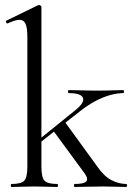

<svg xmlns="http://www.w3.org/2000/svg" viewBox="-20 -745 531 765"><path d="M26 0Q23 0 23 -6Q23 -12 26 -12Q65 -12 77 -25.5Q89 -39 89 -81V-598Q89 -633 82 -649.5Q75 -666 57 -666Q42 -666 11 -652Q7 -650 4.5 -656Q2 -662 6 -663L131 -724Q134 -725 136 -725Q139 -725 142 -722.5Q145 -720 145 -717V-81Q145 -39 157 -25.5Q169 -12 208 -12Q211 -12 211 -6Q211 0 208 0Q190 0 167 -1Q144 -2 117 -2Q91 -2 67 -1Q43 0 26 0ZM277 0Q275 0 275 -6Q275 -12 277 -12Q313 -12 323 -21.5Q333 -31 318 -53L191 -226L238 -260L368 -81Q395 -42 424.5 -27Q454 -12 483 -12Q486 -12 486 -6Q486 0 483 0Q465 0 442 -1Q419 -2 392 -2Q354 -2 327 -1Q300 0 277 0ZM127 -167 123 -179 279 -305Q318 -336 310.5 -355Q303 -374 254 -374Q251 -374 251 -380Q251 -386 254 -386Q278 -386 302.5 -385Q327 -384 368 -384Q406 -384 428.5 -385Q451 -386 471 -386Q474 -386 474 -380Q474 -374 471 -374Q448 -374 420 -366.5Q392 -359 361.5 -343Q331 -327 299 -302Z"/></svg>

Font: Cormorant Light
Style: Regular
Weight: 400
Version: Version 4.000